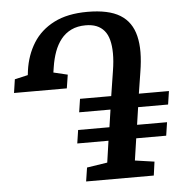

<svg xmlns="http://www.w3.org/2000/svg" viewBox="-53 -804 828 855"><g transform="rotate(-5 361.0 -376.0)"><path d="M297.5 0 307 -61.5 398.5 -75.5 412.5 -172H273L282 -231.5H422L433.5 -309.5H293.5L302.5 -369H442L459.5 -480.5Q466.5 -524 466.2 -558.2Q466 -592.5 459.2 -618Q452.5 -643.5 438.5 -660Q424.5 -676.5 404 -684.8Q383.5 -693 356 -693Q319 -693 291.5 -679.8Q264 -666.5 245.2 -642.8Q226.5 -619 215.2 -588Q204 -557 198.5 -521.5L194.5 -496L257.5 -481L248 -420.5H12L21 -481L80 -494.5L82.5 -515Q92 -583 125.5 -636.8Q159 -690.5 219.2 -721.2Q279.5 -752 368.5 -752Q416 -752 452.2 -744.2Q488.5 -736.5 514.5 -720.5Q540.5 -704.5 557 -680.5Q573.5 -656.5 581.2 -624.5Q589 -592.5 588.8 -552.5Q588.5 -512.5 580.5 -464L565.5 -369H700L691 -309.5H557L545.5 -231.5H679.5L670.5 -172H536.5L522 -74L608.5 -61.5L600 0Z"/></g></svg>

Font: Merriweather 24pt SemiBold
Style: Italic
Weight: 600
Italic angle: -7.8°
Version: Version 2.101